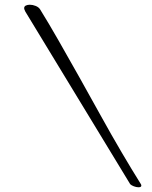

<svg xmlns="http://www.w3.org/2000/svg" viewBox="-20 -687 643 811"><path d="M565 104Q556 104 545.5 100Q535 96 530 91L87 -638Q82 -648 82 -652Q82 -660 89 -663.5Q96 -667 106 -667Q118 -667 130.5 -662Q143 -657 149 -648Q185 -590 227 -516.5Q269 -443 314.5 -362Q360 -281 405 -199.5Q450 -118 493.5 -44Q537 30 574 89Q577 93 577 97Q577 104 565 104Z"/></svg>

Font: Hurricane
Style: Regular
Weight: 400
Designer: Robert E. Leuschke
Foundry: Robert E. Leuschke
Version: Version 1.010; ttfautohint (v1.8.3)